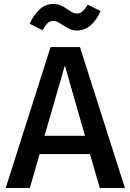

<svg xmlns="http://www.w3.org/2000/svg" viewBox="-20 -944 655 964"><path d="M481 0 431.8 -170.3H179L129.7 0H8.7L233.8 -707.7H381.5L607.2 0ZM305.6 -615.4 203.6 -262.1H406.7ZM293.8 -819Q278.5 -829.2 268.7 -834.1Q259 -839 248.2 -839Q230.8 -839 219 -827.9Q207.2 -816.9 193.8 -792.3L129.2 -824.6Q148.7 -869.2 178.7 -896.7Q208.7 -924.1 247.2 -924.1Q269.2 -924.1 285.6 -916.7Q302.1 -909.2 321 -895.9Q335.9 -885.6 345.6 -880.8Q355.4 -875.9 366.2 -875.9Q381.5 -875.9 393.8 -886.4Q406.2 -896.9 420.5 -920.5L485.1 -888.7Q464.6 -842.1 434.4 -816.4Q404.1 -790.8 366.7 -790.8Q346.2 -790.8 330.5 -797.9Q314.9 -805.1 293.8 -819Z"/></svg>

Font: Fira Code Fixed Medium
Style: Regular
Weight: 500
Monospace: yes
Designer: Carrois Corporate, Edenspiekermann AG, Nikita Prokopov
Foundry: Carrois Corporate, Edenspiekermann AG, Nikita Prokopov
Version: Version 5.002